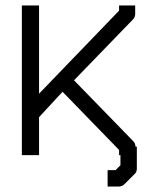

<svg xmlns="http://www.w3.org/2000/svg" viewBox="-20 -617 532 703"><path d="M123 -188V-49H60V-597H123V-274L416 -578V-597H475V-566Q475 -554 466 -545L251 -323L467 -101Q476 -92 476 -80H481V0Q481 14 472 21L436 57Q427 66 415 66H374V36V6H403L421 -12V-49H416V-68L209 -281Z"/></svg>

Font: IBM 3270 Semi-Condensed
Style: Condensed
Weight: 400
Monospace: yes
Version: Version 2.3.1